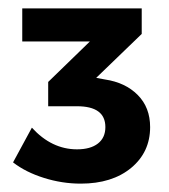

<svg xmlns="http://www.w3.org/2000/svg" viewBox="-20 -794 404 459"><path d="M231 -604Q279.8 -596.7 309.3 -566.9Q338.9 -537.1 338.9 -490.2Q338.9 -430.2 293.5 -392.6Q248 -355 172.9 -355Q128.4 -355 85 -368.7Q41.5 -382.3 11.2 -405.8L56.2 -488.8Q103.5 -437 164.1 -437Q196.3 -437 214.1 -450.9Q231.9 -464.8 231.9 -490.2Q231.9 -540 164.1 -540H95.2V-598.1L194.8 -694.8H33.2V-773.9H318.8V-712.9L210 -607.9Z"/></svg>

Font: Montserrat arm SemiBold
Style: Regular
Weight: 600
Designer: Julieta Ulanovsky
Foundry: Julieta Ulanovsky
Version: Version 6.000;PS 006.000;hotconv 1.0.88;makeotf.lib2.5.64775